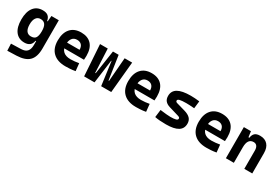

<svg xmlns="http://www.w3.org/2000/svg" viewBox="57 -1529 3988 2765"><g transform="rotate(30 2051.0 -146.5)"><path d="M88.9 233.4 84 118.2 250 113.3Q318.4 111.3 349.1 75.4Q379.9 39.6 379.9 -30.3V-408.2L389.6 -517.6H512.2V-45.9Q512.2 92.3 447.3 158Q382.3 223.6 240.2 228.5ZM241.7 9.8Q145.5 9.8 92 -59.6Q38.6 -128.9 38.6 -258.3Q38.6 -386.7 92 -457Q145.5 -527.3 242.7 -527.3Q301.8 -527.3 332.3 -501.7Q362.8 -476.1 372.1 -423.8H410.2L379.9 -258.3Q379.9 -333.5 354.7 -368.2Q329.6 -402.8 278.8 -402.8Q230.5 -402.8 204.1 -365Q177.7 -327.1 177.7 -258.3Q177.7 -187 203.4 -150.9Q229 -114.7 278.8 -114.7Q335.4 -114.7 357.7 -148.9Q379.9 -183.1 379.9 -258.3L415 -93.8H369.1Q361.3 -42 328.6 -16.1Q295.9 9.8 241.7 9.8Z M924.8 9.8Q790.4 9.8 717.2 -59.8Q644 -129.4 644 -259.8Q644 -386.7 706.2 -457Q768.4 -527.3 881.8 -527.3Q992.6 -527.3 1053.2 -462.4Q1113.8 -397.4 1113.8 -273.4Q1113.8 -238.3 1110.7 -206.5H731V-298.3H983.9Q983.9 -350.5 957.3 -378.4Q930.7 -406.2 882.8 -406.2Q831.1 -406.2 802.5 -369.4Q773.9 -332.5 773.9 -264.6Q773.9 -191.5 816.2 -153.4Q858.5 -115.2 936.5 -115.2Q971.7 -115.2 1005.9 -118.9Q1040 -122.6 1075.7 -128.9L1088.4 -3.9Q1038.8 4.9 997.6 7.3Q956.5 9.8 924.8 9.8Z M1515.1 0 1462.9 -390.1H1455.1L1412.6 -517.6H1507.3L1566.4 -123H1575.2L1606.9 -517.6H1731.9L1683.1 0ZM1231.9 0 1197.8 -517.6H1326.2L1344.7 -123H1353.5L1412.6 -517.6H1507.3L1463.9 -390.1H1457L1404.8 0Z M2096.7 9.8Q1962.3 9.8 1889.1 -59.8Q1815.9 -129.4 1815.9 -259.8Q1815.9 -386.7 1878.1 -457Q1940.3 -527.3 2053.7 -527.3Q2164.5 -527.3 2225.1 -462.4Q2285.6 -397.4 2285.6 -273.4Q2285.6 -238.3 2282.6 -206.5H1902.8V-298.3H2155.8Q2155.8 -350.5 2129.2 -378.4Q2102.5 -406.2 2054.7 -406.2Q2002.9 -406.2 1974.4 -369.4Q1945.8 -332.5 1945.8 -264.6Q1945.8 -191.5 1988.1 -153.4Q2030.4 -115.2 2108.4 -115.2Q2143.6 -115.2 2177.8 -118.9Q2211.9 -122.6 2247.6 -128.9L2260.3 -3.9Q2210.7 4.9 2169.5 7.3Q2128.3 9.8 2096.7 9.8Z M2596.7 9.8Q2537.6 9.8 2491.9 6.1Q2446.3 2.4 2411.6 -4.9L2427.2 -131.3Q2488.8 -123.5 2530.8 -119.6Q2572.8 -115.7 2596.7 -115.7Q2660.6 -115.7 2689.2 -124.8Q2717.8 -133.8 2717.8 -153.8Q2717.8 -165.5 2710.4 -172.4Q2703.1 -179.2 2687 -184.1L2523.4 -232.9Q2471.7 -248.5 2445.6 -279.3Q2419.4 -310.1 2419.4 -362.3Q2419.4 -445.8 2489.7 -486.6Q2560.1 -527.3 2703.1 -527.3Q2736.3 -527.3 2772.2 -524.9Q2808.1 -522.5 2848.1 -517.6L2834 -395Q2789.6 -398.9 2756.3 -400.4Q2723.1 -401.9 2700.2 -401.9Q2626.5 -401.9 2593 -393.3Q2559.6 -384.8 2559.6 -365.2Q2559.6 -353 2566.7 -346.4Q2573.7 -339.8 2588.9 -335.4L2729 -295.4Q2795.9 -276.4 2828.9 -242.4Q2861.8 -208.5 2861.8 -153.3Q2861.8 -70.8 2796.4 -30.5Q2731 9.8 2596.7 9.8Z M3268.6 9.8Q3134.1 9.8 3061 -59.8Q2987.8 -129.4 2987.8 -259.8Q2987.8 -386.7 3050 -457Q3112.2 -527.3 3225.6 -527.3Q3336.4 -527.3 3397 -462.4Q3457.5 -397.4 3457.5 -273.4Q3457.5 -238.3 3454.5 -206.5H3074.7V-298.3H3327.6Q3327.6 -350.5 3301 -378.4Q3274.4 -406.2 3226.6 -406.2Q3174.8 -406.2 3146.2 -369.4Q3117.7 -332.5 3117.7 -264.6Q3117.7 -191.5 3160 -153.4Q3202.3 -115.2 3280.3 -115.2Q3315.5 -115.2 3349.6 -118.9Q3383.8 -122.6 3419.4 -128.9L3432.1 -3.9Q3382.5 4.9 3341.4 7.3Q3300.2 9.8 3268.6 9.8Z M3895.5 0V-304.2Q3895.5 -351.1 3876.2 -376.5Q3856.9 -401.9 3821.1 -401.9Q3721.7 -401.9 3721.7 -258.3L3691.4 -423.8H3734.4Q3741.7 -476.1 3770 -501.7Q3798.3 -527.3 3856 -527.3Q3938 -527.3 3982.9 -477.5Q4027.8 -427.7 4027.8 -336.9V0ZM3589.4 0V-517.6H3707.5L3721.7 -408.2V0Z"/></g></svg>

Font: Cascadia Code PL
Style: Regular
Weight: 400
Monospace: yes
Designer: Aaron Bell
Foundry: Saja Typeworks
Version: Version 2102.003